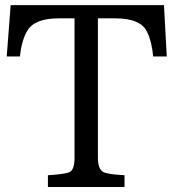

<svg xmlns="http://www.w3.org/2000/svg" viewBox="-20 -745 690 765"><path d="M644.5 -520H590.3Q585 -578.6 566.4 -617.2Q541 -671.9 439.9 -671.9H370.1V-115.7Q370.1 -71.8 391.6 -59.6Q409.2 -50.3 476.1 -46.9V0H170.9V-46.9Q236.8 -50.8 255.9 -58.6Q276.9 -67.4 276.9 -115.7V-671.9H213.9Q116.7 -671.9 88.4 -621.6Q67.4 -587.9 59.1 -520H6.8L22.5 -724.6H633.3Z"/></svg>

Font: DYmingA
Style: SemiBold
Weight: 400
Designer: Ichiten Fonts Project, New YuGong
Version: Version 1.00;July 13, 2021;FontCreator 13.0.0.2613 64-bit